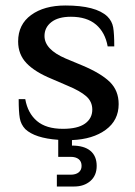

<svg xmlns="http://www.w3.org/2000/svg" viewBox="-20 -500 492 699"><path d="M242 10V30Q286 30 309 49Q332 68 332 104Q332 139 309 159Q286 179 250 179H187V136H237Q256 136 266.5 127.5Q277 119 277 104Q277 88 266.5 79.5Q256 71 237 71H192V9Q107 3 72 -30Q56 -47 52 -70Q48 -93 48 -139H72Q81 -88 114.5 -59.5Q148 -31 209 -31Q263 -31 289.5 -50Q316 -69 316 -101Q316 -130 294 -149.5Q272 -169 226 -188L168 -213Q107 -238 76.5 -270Q46 -302 46 -349Q46 -411 93.5 -445.5Q141 -480 218 -480Q329 -480 371 -440Q388 -423 392 -400.5Q396 -378 396 -331H372Q363 -382 329.5 -410.5Q296 -439 238 -439Q192 -439 167 -419.5Q142 -400 142 -369Q142 -320 219 -287L279 -262Q348 -233 380 -201.5Q412 -170 412 -121Q412 -62 365 -27.5Q318 7 242 10Z"/></svg>

Font: El Messiri Medium
Style: Regular
Weight: 500
Designer: Mohamed Gaber
Foundry: Kief Type Foundry
Version: Version 2.007